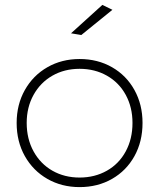

<svg xmlns="http://www.w3.org/2000/svg" viewBox="-20 -763 650 784"><path d="M398 -743 439 -723 312 -620 270 -627ZM562 -261Q562 -185 529 -125.5Q496 -66 437.5 -32.5Q379 1 305 1Q232 1 173.5 -32.5Q115 -66 81.5 -125.5Q48 -185 48 -261Q48 -336 81.5 -395.5Q115 -455 173.5 -488.5Q232 -522 305 -522Q379 -522 437.5 -488.5Q496 -455 529 -395.5Q562 -336 562 -261ZM89 -261Q89 -196 117 -145Q145 -94 194 -66Q243 -38 305 -38Q367 -38 416.5 -66Q466 -94 493.5 -145Q521 -196 521 -261Q521 -325 493.5 -375.5Q466 -426 416.5 -454Q367 -482 305 -482Q243 -482 194 -454Q145 -426 117 -375.5Q89 -325 89 -261Z"/></svg>

Font: TypoPRO Montserrat
Style: Regular
Weight: 275
Designer: Julieta Ulanovsky
Foundry: Julieta Ulanovsky
Version: Version 6.001